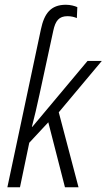

<svg xmlns="http://www.w3.org/2000/svg" viewBox="-20 -787 448 807"><path d="M152 -664 11 0H64L103 -187L183 -273L253 0H310L227 -315L408 -531H348L116 -254H114C125 -297 135 -338 146 -390L204 -658C213 -700 228 -719 264 -719C280 -719 294 -715 303 -711L305 -757C294 -762 276 -767 257 -767C193 -767 166 -730 152 -664Z"/></svg>

Font: Noto Sans Condensed Light
Style: Italic
Weight: 300
Width: 3
Italic angle: -12°
Designer: Monotype Design Team
Foundry: Monotype Imaging Inc.
Version: Version 2.013